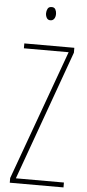

<svg xmlns="http://www.w3.org/2000/svg" viewBox="-61 -945 445 979"><g transform="rotate(5 161.5 -455.5)"><path d="M303 0H28V-24L269 -689H40V-714H296V-689L57 -25H303ZM163 -911Q177 -911 182.5 -900.5Q188 -890 188 -878Q188 -862 181 -852.5Q174 -843 162 -843Q149 -843 143 -853.5Q137 -864 137 -877Q137 -889 142.5 -900Q148 -911 163 -911Z"/></g></svg>

Font: Noto Sans Gujarati UI ExtraCondensed Thin
Style: Regular
Weight: 100
Width: 2
Designer: Jelle Bosma - Monotype Design Team, Universal Thirst
Foundry: Monotype Imaging Inc.
Version: Version 2.106; ttfautohint (v1.8.4.7-5d5b)